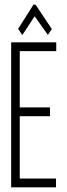

<svg xmlns="http://www.w3.org/2000/svg" viewBox="-20 -806 290 826"><path d="M28 0V-624H222V-586H65V-344H195V-306H65V-38H221V0ZM76 -655 58 -682 124 -786H133L203 -681L186 -656L129 -736Z"/></svg>

Font: Inconsolata UltraCondensed Light
Style: Regular
Weight: 300
Width: 1
Monospace: yes
Designer: Raph Levien, Cyreal, Brenton Simpson
Foundry: Raph Levien, Cyreal, Google
Version: Version 3.001; ttfautohint (v1.8.2.53-6de2)